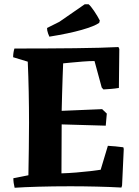

<svg xmlns="http://www.w3.org/2000/svg" viewBox="-20 -879 657 906"><path d="M49 7Q43 -17 43 -38L114 -52Q115 -113 116 -177Q117 -241 117 -300Q117 -371 115.5 -445.5Q114 -520 111 -588L42 -609Q42 -630 48 -650Q205 -650 333.5 -651.5Q462 -653 539 -657L543 -648L541 -464Q523 -461 504.5 -459.5Q486 -458 468 -457L460 -466L426 -591Q401 -591 370 -588.5Q339 -586 313.5 -583.5Q288 -581 278 -580Q277 -553 275.5 -515Q274 -477 273 -435Q272 -393 271 -356L462 -364L484 -343L479 -286L271 -292L270 -61Q304 -62 340 -65Q376 -68 406.5 -71.5Q437 -75 455 -78L489 -191Q525 -189 562 -184L564 -176L556 -4L553 6Q500 3 436 1.5Q372 0 312 0Q230 0 161 2Q92 4 49 7ZM213 -706Q206 -721 203 -735L202 -747L260 -776L380 -859H398Q408 -851 424.5 -826.5Q441 -802 451 -782L448 -771Q425 -755 365.5 -738Q306 -721 213 -706Z"/></svg>

Font: Labrada
Style: Bold
Weight: 700
Designer: Mercedes Jáuregui
Foundry: Omnibus-Type Team
Version: Version 1.000; ttfautohint (v1.8.4.7-5d5b)